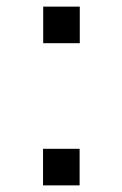

<svg xmlns="http://www.w3.org/2000/svg" viewBox="-20 -560 368 580"><path d="M221 -429.5V-540H110.5V-429.5ZM220.5 0V-110.5H110V0Z"/></svg>

Font: Vela Sans SemBd
Style: Regular
Weight: 600
Designer: Principal design: Mikhail Sharanda - project Manrope.
Design modification: Ravid Balaliev
Foundry: Mikhail Sharanda
Version: Version 1.001